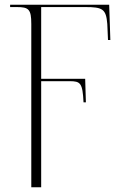

<svg xmlns="http://www.w3.org/2000/svg" viewBox="-20 -556 540 816"><path d="M113 -454V240H155V-211H275C322 -211 331 -204 335 -121H345L342 -221H155V-526H342C416 -526 431 -518 436 -454L439 -386H449L444 -536H23V-526H51C102 -526 113 -517 113 -454Z"/></svg>

Font: Noto Serif Display ExtraLight
Style: Regular
Weight: 200
Designer: Monotype Design Team
Foundry: Monotype Imaging Inc.
Version: Version 2.009